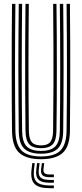

<svg xmlns="http://www.w3.org/2000/svg" viewBox="-20 -820 426 998"><path d="M193.2 7.5Q116.2 7.5 79.9 -25.8Q43.5 -59 42.5 -139.8Q41.8 -211.2 41.2 -292.1Q40.8 -373 40.8 -458.8Q40.8 -544.5 41.1 -631Q41.5 -717.5 42.5 -800H60Q59.2 -723.2 58.6 -638.1Q58 -553 58 -466Q58 -379 58.6 -296Q59.2 -213 60 -140.8Q61 -69.8 91.5 -38.2Q122 -6.8 193.2 -6.8Q264.5 -6.8 294.8 -38.2Q325 -69.8 326 -140.8Q327 -212 327.5 -292.8Q328 -373.5 328 -459.2Q328 -545 327.5 -631.4Q327 -717.8 326 -800H343.5Q344.5 -698 345 -585.5Q345.5 -473 345.1 -359.4Q344.8 -245.8 343.5 -139.8Q342.5 -58.5 306 -25.5Q269.5 7.5 193.2 7.5ZM193.2 -21Q133.5 -21 105.9 -47.6Q78.2 -74.2 77.5 -140Q76.8 -218.8 76.1 -299.5Q75.5 -380.2 75.5 -462.9Q75.5 -545.5 76 -629.9Q76.5 -714.2 77.5 -800H95Q94 -718.5 93.5 -634Q93 -549.5 93 -464.9Q93 -380.2 93.5 -298.4Q94 -216.5 95 -140.5Q95.5 -82.8 118.6 -59.1Q141.8 -35.5 193.2 -35.5Q244.5 -35.5 267.5 -59.1Q290.5 -82.8 291 -140.5Q292 -216 292.5 -297.5Q293 -379 293 -463.5Q293 -548 292.5 -632.9Q292 -717.8 291 -800H308.5Q309.5 -717.5 310 -632.9Q310.5 -548.2 310.5 -464Q310.5 -379.8 309.9 -298.1Q309.2 -216.5 308.5 -140Q307.8 -74.8 280.5 -47.9Q253.2 -21 193.2 -21ZM193.2 -49.8Q151 -49.8 132 -70.1Q113 -90.5 112.5 -141Q111.2 -235.8 110.9 -346.6Q110.5 -457.5 110.8 -573.6Q111 -689.8 112.5 -800H129.8Q129 -721 128.5 -641.5Q128 -562 128 -480.5Q128 -399 128.5 -314.5Q129 -230 130 -141Q130.8 -98.5 145 -81.4Q159.2 -64.2 193.2 -64.2Q227 -64.2 241.1 -81.4Q255.2 -98.5 256 -141Q257.5 -263 257.9 -372.2Q258.2 -481.5 257.8 -586.5Q257.2 -691.5 256.2 -800H273.5Q274.5 -723.8 275 -638.9Q275.5 -554 275.5 -467.2Q275.5 -380.5 275 -297.2Q274.5 -214 273.5 -141Q273 -90 253.9 -69.9Q234.8 -49.8 193.2 -49.8ZM160.5 27.8 156.5 62.5Q151.5 106 170.2 125Q189 144 238 144H260V158.2H238Q181.2 158.2 159.5 136.1Q137.8 114 143.8 62.5L147.8 27.8ZM209.8 27.8 206.2 57.5Q204.5 73.2 211.6 80.1Q218.8 87 238 87H260V101H238Q211 101 200.8 90.9Q190.5 80.8 193.8 57.5L197.8 27.8ZM185.8 27.8 181.8 60Q177.8 89.5 190.8 102.4Q203.8 115.2 238 115.2H260V129.8H238Q196 129.8 180 113.5Q164 97.2 168.8 60L172.8 27.8Z"/></svg>

Font: Big Shoulders Inline Display Thin SemiBold
Style: Regular
Weight: 600
Version: Version 2.002